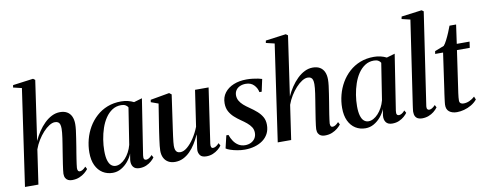

<svg xmlns="http://www.w3.org/2000/svg" viewBox="-68 -1149 3763 1492"><g transform="rotate(-10 1814.0 -403.0)"><path d="M399.5 11Q382.5 11 369.2 4.8Q356 -1.5 348.5 -14.8Q341 -28 341 -49Q341.5 -59.5 343.8 -78.8Q346 -98 349.8 -122.8Q353.5 -147.5 357.8 -174.2Q362 -201 366 -226.5Q370 -251.5 374 -276.2Q378 -301 381.2 -323.5Q384.5 -346 386.2 -364.8Q388 -383.5 388 -397Q388 -417.5 383.8 -430.5Q379.5 -443.5 369.8 -449.5Q360 -455.5 344.5 -455.5Q324 -455.5 299.8 -440.2Q275.5 -425 251.5 -398.8Q227.5 -372.5 207.2 -339.5Q187 -306.5 174.5 -271L135 0H29L139 -761L72 -777L75.5 -795.5L236.5 -817L252 -805.5L184 -335.5Q201 -373 223.8 -407Q246.5 -441 274 -467.8Q301.5 -494.5 332.5 -510Q363.5 -525.5 397 -525.5Q430.5 -525.5 453 -512.2Q475.5 -499 487 -474Q498.5 -449 498.5 -414Q498.5 -393 495 -364.2Q491.5 -335.5 486.2 -302.5Q481 -269.5 476 -237Q472 -214 468.2 -190.2Q464.5 -166.5 461 -144.5Q457.5 -122.5 455.2 -104.2Q453 -86 452 -75Q452 -58.5 457 -52Q462 -45.5 470.5 -45.5Q480 -45.5 491.8 -52Q503.5 -58.5 518 -74L528.5 -53.5Q518.5 -40 500.5 -25Q482.5 -10 457.5 0.5Q432.5 11 399.5 11Z M975.5 -82.5Q972.5 -61 978 -53Q983.5 -45 994 -45Q1003.5 -45 1015.8 -51.8Q1028 -58.5 1040.5 -73.5L1052 -53Q1043.5 -40.5 1026.5 -25.5Q1009.5 -10.5 985.8 0Q962 10.5 932 10.5Q897.5 10.5 882.2 -10.2Q867 -31 870.5 -64.5L878.5 -113.5Q866 -82 842.2 -53.5Q818.5 -25 787.5 -7.2Q756.5 10.5 721 10.5Q677 10.5 642.2 -11.2Q607.5 -33 587.8 -74.5Q568 -116 568 -176Q568 -228 581.2 -278.8Q594.5 -329.5 620.2 -373.8Q646 -418 683.8 -452.2Q721.5 -486.5 770.5 -505.8Q819.5 -525 879 -525Q907.5 -525 932.8 -518.8Q958 -512.5 978.5 -502L1043.5 -521ZM928.5 -469.5Q922.5 -481 909 -488.8Q895.5 -496.5 874.5 -496.5Q835 -496.5 804.2 -476.5Q773.5 -456.5 750.8 -422.8Q728 -389 713.5 -346.2Q699 -303.5 691.8 -258Q684.5 -212.5 684.5 -169.5Q684.5 -122.5 693.2 -93.8Q702 -65 717.5 -52Q733 -39 753 -39Q772.5 -39 792.2 -49.8Q812 -60.5 829.8 -79.8Q847.5 -99 861.5 -125Q875.5 -151 883.5 -181.5Z M1213 11Q1181.5 11 1159.2 -1.8Q1137 -14.5 1125 -38Q1113 -61.5 1113 -95Q1113 -108.5 1115.5 -132.5Q1118 -156.5 1121.8 -184.2Q1125.5 -212 1129.2 -236.2Q1133 -260.5 1135 -274.5L1164 -458L1106 -479L1109 -497.5L1258.5 -524L1276.5 -510.5L1243.5 -279Q1241 -261 1237.5 -237Q1234 -213 1230.8 -188.5Q1227.5 -164 1225.5 -144Q1223.5 -124 1223.5 -114Q1223.5 -94.5 1227.8 -81.8Q1232 -69 1241.5 -62.8Q1251 -56.5 1266 -56.5Q1292 -56.5 1320.2 -80Q1348.5 -103.5 1374.8 -143Q1401 -182.5 1419.5 -230L1461.5 -514H1568.5L1505.5 -81.5Q1503 -64 1507.2 -54.5Q1511.5 -45 1521.5 -45Q1531.5 -45 1544 -52Q1556.5 -59 1569.5 -74L1580.5 -53.5Q1570.5 -38.5 1552.5 -23.8Q1534.5 -9 1511.2 0.8Q1488 10.5 1460.5 10.5Q1425 10.5 1411.2 -7.2Q1397.5 -25 1397.5 -48.5Q1397.5 -52.5 1399.2 -66.2Q1401 -80 1403.8 -98.5Q1406.5 -117 1409.2 -135.8Q1412 -154.5 1414 -168.5H1412.5Q1396.5 -132.5 1376.2 -100Q1356 -67.5 1331 -42.5Q1306 -17.5 1276.5 -3.2Q1247 11 1213 11Z M1969 -409.5H1951Q1945 -442.5 1921 -467Q1897 -491.5 1857.5 -491.5Q1832 -491.5 1811.8 -482.8Q1791.5 -474 1779.8 -457.2Q1768 -440.5 1767.5 -417Q1767.5 -393 1778.8 -373.2Q1790 -353.5 1809.2 -336.5Q1828.5 -319.5 1853 -303Q1886 -280.5 1910.8 -258.5Q1935.5 -236.5 1950 -210.5Q1964.5 -184.5 1964.5 -149.5Q1964.5 -110 1948.8 -80Q1933 -50 1905.2 -30Q1877.5 -10 1841 0.5Q1804.5 11 1763 11Q1733.5 11 1703.5 5.5Q1673.5 0 1650 -8Q1626.5 -16 1616 -24L1639.5 -123.5H1656.5Q1665.5 -96.5 1681 -73.5Q1696.5 -50.5 1719.2 -36.5Q1742 -22.5 1771.5 -22.5Q1796.5 -22.5 1817 -32.5Q1837.5 -42.5 1849.5 -61Q1861.5 -79.5 1861.5 -104.5Q1861.5 -130 1849 -149.5Q1836.5 -169 1815.8 -186.2Q1795 -203.5 1769 -221Q1745 -237.5 1722 -258.2Q1699 -279 1684.2 -306.2Q1669.5 -333.5 1669.5 -370.5Q1669.5 -418.5 1695.5 -452.8Q1721.5 -487 1766.5 -505.5Q1811.5 -524 1869 -524Q1893 -524 1916.8 -521.2Q1940.5 -518.5 1959.8 -514.5Q1979 -510.5 1990 -506.5Z M2394 11Q2377 11 2363.8 4.8Q2350.5 -1.5 2343 -14.8Q2335.5 -28 2335.5 -49Q2336 -59.5 2338.2 -78.8Q2340.5 -98 2344.2 -122.8Q2348 -147.5 2352.2 -174.2Q2356.5 -201 2360.5 -226.5Q2364.5 -251.5 2368.5 -276.2Q2372.5 -301 2375.8 -323.5Q2379 -346 2380.8 -364.8Q2382.5 -383.5 2382.5 -397Q2382.5 -417.5 2378.2 -430.5Q2374 -443.5 2364.2 -449.5Q2354.5 -455.5 2339 -455.5Q2318.5 -455.5 2294.2 -440.2Q2270 -425 2246 -398.8Q2222 -372.5 2201.8 -339.5Q2181.5 -306.5 2169 -271L2129.5 0H2023.5L2133.5 -761L2066.5 -777L2070 -795.5L2231 -817L2246.5 -805.5L2178.5 -335.5Q2195.5 -373 2218.2 -407Q2241 -441 2268.5 -467.8Q2296 -494.5 2327 -510Q2358 -525.5 2391.5 -525.5Q2425 -525.5 2447.5 -512.2Q2470 -499 2481.5 -474Q2493 -449 2493 -414Q2493 -393 2489.5 -364.2Q2486 -335.5 2480.8 -302.5Q2475.5 -269.5 2470.5 -237Q2466.5 -214 2462.8 -190.2Q2459 -166.5 2455.5 -144.5Q2452 -122.5 2449.8 -104.2Q2447.5 -86 2446.5 -75Q2446.5 -58.5 2451.5 -52Q2456.5 -45.5 2465 -45.5Q2474.5 -45.5 2486.2 -52Q2498 -58.5 2512.5 -74L2523 -53.5Q2513 -40 2495 -25Q2477 -10 2452 0.5Q2427 11 2394 11Z M2970 -82.5Q2967 -61 2972.5 -53Q2978 -45 2988.5 -45Q2998 -45 3010.2 -51.8Q3022.5 -58.5 3035 -73.5L3046.5 -53Q3038 -40.5 3021 -25.5Q3004 -10.5 2980.2 0Q2956.5 10.5 2926.5 10.5Q2892 10.5 2876.8 -10.2Q2861.5 -31 2865 -64.5L2873 -113.5Q2860.5 -82 2836.8 -53.5Q2813 -25 2782 -7.2Q2751 10.5 2715.5 10.5Q2671.5 10.5 2636.8 -11.2Q2602 -33 2582.2 -74.5Q2562.5 -116 2562.5 -176Q2562.5 -228 2575.8 -278.8Q2589 -329.5 2614.8 -373.8Q2640.5 -418 2678.2 -452.2Q2716 -486.5 2765 -505.8Q2814 -525 2873.5 -525Q2902 -525 2927.2 -518.8Q2952.5 -512.5 2973 -502L3038 -521ZM2923 -469.5Q2917 -481 2903.5 -488.8Q2890 -496.5 2869 -496.5Q2829.5 -496.5 2798.8 -476.5Q2768 -456.5 2745.2 -422.8Q2722.5 -389 2708 -346.2Q2693.5 -303.5 2686.2 -258Q2679 -212.5 2679 -169.5Q2679 -122.5 2687.8 -93.8Q2696.5 -65 2712 -52Q2727.5 -39 2747.5 -39Q2767 -39 2786.8 -49.8Q2806.5 -60.5 2824.2 -79.8Q2842 -99 2856 -125Q2870 -151 2878 -181.5Z M3209 -75.5Q3207.5 -59.5 3213 -52.5Q3218.5 -45.5 3227.5 -45.5Q3237 -45.5 3248.8 -51.8Q3260.5 -58 3275.5 -74L3286 -54Q3273.5 -36.5 3255 -21.8Q3236.5 -7 3213 2Q3189.5 11 3161 11Q3143.5 11 3129.8 4.8Q3116 -1.5 3108.5 -15.2Q3101 -29 3101 -51.5Q3101 -56 3102 -64Q3103 -72 3104.2 -82.2Q3105.5 -92.5 3107 -102.5L3204.5 -761L3137.5 -777L3141.5 -796L3302.5 -817L3317.5 -806Z M3478 -177.5Q3474 -151.5 3471.5 -132.8Q3469 -114 3467.8 -100.8Q3466.5 -87.5 3466.5 -76.5Q3466.5 -60.5 3475.5 -53.8Q3484.5 -47 3498.5 -47Q3522.5 -47 3545.8 -57.5Q3569 -68 3587.5 -85.5L3597.5 -61Q3578 -37.5 3550.8 -21.5Q3523.5 -5.5 3493.8 2.5Q3464 10.5 3437 10.5Q3399 10.5 3376 -7.5Q3353 -25.5 3354.5 -63.5Q3355 -70.5 3356.2 -82Q3357.5 -93.5 3359.5 -109.2Q3361.5 -125 3364.2 -144.5Q3367 -164 3370.5 -187L3410 -464.5H3347.5L3351 -486L3424 -514.5Q3435.5 -527 3449.2 -554Q3463 -581 3475.5 -610.8Q3488 -640.5 3495.5 -661.5H3547.5L3526.5 -512.5H3627.5L3620.5 -464.5H3519.5Z"/></g></svg>

Font: Merriweather 120pt Medium
Style: Italic
Weight: 500
Italic angle: -7.8°
Version: Version 2.101